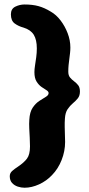

<svg xmlns="http://www.w3.org/2000/svg" viewBox="-20 -658 407 877"><path d="M92.2 199.5Q77 199.5 61.3 194.4Q45.6 189.2 35.1 177.7Q24.6 166.1 24.6 146.8Q24.6 132.6 35.9 122.7Q47.2 112.8 61.8 103.4Q89.6 84.8 103.3 66.4Q117 48 117 10.5Q117 -7.5 115.8 -29.1Q114.6 -50.8 113.6 -72.2Q112.6 -93.8 113.9 -111Q115.8 -146.1 129.3 -166.2Q142.9 -186.2 159.9 -197.2Q176.9 -208.1 189.4 -215.7Q202 -223.2 202 -232.8Q202 -240.1 192.2 -246.1Q182.4 -252 169.6 -260.9Q156.9 -269.8 147.1 -285.4Q137.2 -301.1 137.2 -328.5Q137.2 -341.8 140 -359.3Q142.8 -376.9 145.5 -396.9Q148.2 -417 148.2 -436.9Q148.2 -476.5 134.2 -499.2Q120.1 -521.9 87.6 -531.9Q64 -538.2 46.9 -550.9Q29.8 -563.5 29.8 -592.6Q29.8 -617.6 49.9 -627.6Q70.1 -637.5 92 -637.5Q129 -637.5 156.2 -629.9Q183.4 -622.4 212.4 -604.6Q236.9 -590.6 256.9 -564.4Q276.9 -538.1 289.1 -506Q301.4 -473.9 301.4 -441.2Q301.4 -428.5 299.9 -415.4Q298.5 -402.2 296.6 -388.6Q294.8 -375 293.3 -360.6Q291.9 -346.2 291.9 -330.6Q291.9 -313.6 299.9 -304Q307.9 -294.4 318.5 -286.6Q329.1 -278.9 337.1 -268.7Q345.1 -258.5 345.1 -240.2Q345.1 -220.6 335.4 -208.8Q325.8 -197 312.6 -186Q299.5 -175 288.8 -159.3Q278.1 -143.6 276.5 -116.2Q275.2 -97.9 275.6 -78Q275.9 -58.1 276.6 -40.4Q277.4 -22.8 277.4 -9.6Q277.4 32.6 261.4 73.1Q245.4 113.5 217.5 141.9Q192.4 168.6 158.4 184.1Q124.4 199.5 92.2 199.5Z"/></svg>

Font: Gluten Thin
Style: Regular
Weight: 100
Designer: Tyler Finck
Foundry: Etcetera Type Company
Version: Version 1.300